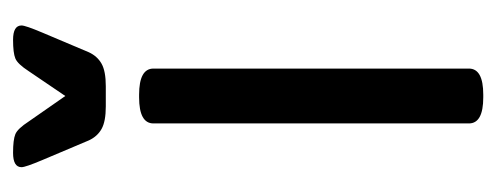

<svg xmlns="http://www.w3.org/2000/svg" viewBox="-253 -505 760 294"><g transform="rotate(-90 127.0 -358.0)"><path d="M85 -20V-503Q85 -525 125 -525H129Q169 -525 169 -503V-20Q169 2 129 2H125Q85 2 85 -20ZM59 -602 29 -673Q18 -699 18 -705Q18 -718 40 -718Q60 -718 68.5 -714.5Q77 -711 88 -694L127 -638L165 -694Q176 -711 184.5 -714.5Q193 -718 213 -718Q235 -718 235 -705Q235 -699 224 -673L194 -602Q188 -589 176.5 -582.5Q165 -576 142 -576H111Q88 -576 76.5 -582.5Q65 -589 59 -602Z"/></g></svg>

Font: Asap Condensed
Style: Regular
Weight: 400
Designer: Pablo Cosgaya
Foundry: Omnibus-Type
Version: Version 1.010; ttfautohint (v1.8)